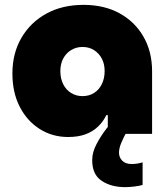

<svg xmlns="http://www.w3.org/2000/svg" viewBox="-20 -550 674 789"><path d="M494 219Q436 219 397 192.5Q358 166 359 106Q359 76 376.5 42.5Q394 9 417.5 -21.5Q441 -52 460 -72Q479 -92 482 -95L539 -69Q537 -66 526 -50Q515 -34 502 -11Q489 12 479 35.5Q469 59 469 77Q469 97 482.5 110.5Q496 124 521 124Q534 124 545.5 122Q557 120 566 117V210Q553 214 532 216.5Q511 219 494 219ZM260 13Q195 13 143 -20Q91 -53 61 -111.5Q31 -170 31 -248Q31 -331 68 -394.5Q105 -458 170.5 -494Q236 -530 323 -530Q408 -530 471 -495.5Q534 -461 569.5 -399.5Q605 -338 605 -257V0H423V-77H417Q404 -50 382.5 -29.5Q361 -9 331 2Q301 13 260 13ZM319 -155Q346 -155 366.5 -168Q387 -181 398.5 -204.5Q410 -228 410 -258Q410 -287 398.5 -309Q387 -331 366.5 -344Q346 -357 319 -357Q293 -357 272 -344Q251 -331 239.5 -309Q228 -287 228 -258Q228 -228 239.5 -204.5Q251 -181 272 -168Q293 -155 319 -155Z"/></svg>

Font: MuseoModerno Thin Black
Style: Regular
Weight: 900
Version: Version 1.002